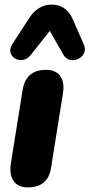

<svg xmlns="http://www.w3.org/2000/svg" viewBox="-20 -804 388 833"><path d="M100 9Q58 9 39 -18.5Q20 -46 27 -94L78 -413Q85 -457 110.5 -479Q136 -501 180 -501Q222 -501 241.5 -474Q261 -447 253 -398L202 -79Q196 -35 170.5 -13Q145 9 100 9ZM342 -615Q353 -592 345 -574.5Q337 -557 320 -548.5Q303 -540 284.5 -544Q266 -548 254 -568L196 -670L113 -565Q98 -547 79.5 -544Q61 -541 45.5 -550Q30 -559 25.5 -576Q21 -593 35 -615L103 -720Q122 -751 147 -767.5Q172 -784 203 -784Q236 -784 259 -768Q282 -752 295 -722Z"/></svg>

Font: Nunito ExtraLight Black
Style: Italic
Weight: 900
Italic angle: -9°
Version: Version 3.602